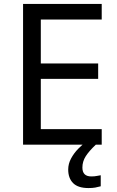

<svg xmlns="http://www.w3.org/2000/svg" viewBox="-20 -734 596 974"><path d="M496 0H97V-714H496V-635H187V-412H478V-334H187V-79H496ZM398 116Q398 161 443 161Q460 161 471.5 158.5Q483 156 491 155V211Q477 215 463 217.5Q449 220 429 220Q376 220 351 195Q326 170 326 126Q326 97 340.5 70Q355 43 376.5 21Q398 -1 418 -15L466 0Q432 32 415 58.5Q398 85 398 116Z"/></svg>

Font: Noto Sans Old Permic
Style: Regular
Weight: 400
Designer: Monotype Design Team
Foundry: Monotype Imaging Inc.
Version: Version 2.001; ttfautohint (v1.8.4.7-5d5b)